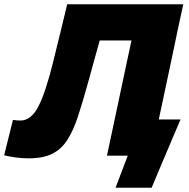

<svg xmlns="http://www.w3.org/2000/svg" viewBox="-60 -733 889 904"><path d="M75.5 12.5Q42 12.5 12.2 8.2Q-17.5 4 -40.5 -2L1 -168.5Q9.5 -167 19.2 -166.2Q29 -165.5 36.5 -165.5Q87 -165.5 121.5 -233.2Q156 -301 191.5 -446.5Q207.5 -510.5 224 -579Q240.5 -647.5 256.5 -713H803Q790 -654 778.2 -599Q766.5 -544 752 -473.5L700.5 -231Q697 -215 693.8 -199.8Q690.5 -184.5 687.5 -170.5H790Q772.5 -130 754.8 -88Q737 -46 720.5 -7Q704.5 31 687.2 71.8Q670 112.5 654 151H484L541.5 0H443.5Q455.5 -56 466.8 -109Q478 -162 493 -232L537.5 -442Q543.5 -469.5 548.8 -494.2Q554 -519 559 -542.5H409.5Q396 -494 382.2 -444.5Q368.5 -395 354.5 -343.5Q329 -251.5 307 -184.5Q285 -117.5 256.8 -73.8Q228.5 -30 185.5 -8.8Q142.5 12.5 75.5 12.5Z"/></svg>

Font: Commissioner ExtraBold
Style: Italic
Weight: 800
Italic angle: -12°
Designer: Kostas Bartsokas
Foundry: Kostas Bartsokas
Version: Version 1.000; ttfautohint (v1.8.3)